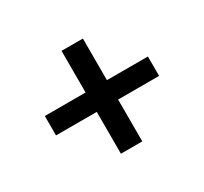

<svg xmlns="http://www.w3.org/2000/svg" viewBox="-105 -712 810 763"><g transform="rotate(-30 300.0 -330.0)"><path d="M349 -94V-286H537V-375H349V-566H251V-375H64V-286H251V-94Z"/></g></svg>

Font: Tekne LDO Medium
Style: Regular
Weight: 500
Monospace: yes
Designer: Alessio Laiso, Mario Rullo, Paolo Rosset
Foundry: Alessio Laiso
Version: Version 1.000;hotconv 1.0.109;makeotfexe 2.5.65596